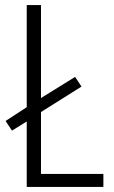

<svg xmlns="http://www.w3.org/2000/svg" viewBox="-20 -785 447 754"><path d="M85 -51V-308L27 -272L2 -310L85 -364V-765H141V-400L275 -483L300 -445L141 -345V-102H386V-51Z"/></svg>

Font: Noto Sans Tamil UI Condensed Light
Style: Regular
Weight: 300
Width: 3
Designer: Jelle Bosma - Monotype Design Team
Foundry: Monotype Imaging Inc.
Version: Version 2.004; ttfautohint (v1.8.4.7-5d5b)